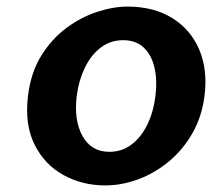

<svg xmlns="http://www.w3.org/2000/svg" viewBox="-20 -550 650 583"><path d="M300 13Q229.5 13 172.2 -18.8Q115 -50.5 84.8 -111.2Q54.5 -172 65 -259Q73.5 -329.5 105.2 -380.8Q137 -432 181.5 -465Q226 -498 275 -514Q324 -530 367 -530Q446.5 -530 502.5 -495.5Q558.5 -461 584.8 -399.8Q611 -338.5 601 -259Q593 -195.5 564 -145Q535 -94.5 492.2 -59.2Q449.5 -24 399.5 -5.5Q349.5 13 300 13ZM312 -89Q351 -89 380.5 -112Q410 -135 428.2 -173.5Q446.5 -212 452 -259Q458 -305.5 449.2 -344Q440.5 -382.5 416.8 -405.2Q393 -428 354 -428Q315 -428 285.5 -405.2Q256 -382.5 237.5 -344Q219 -305.5 213 -259Q204 -184 230.8 -136.5Q257.5 -89 312 -89Z"/></svg>

Font: Expletus Sans
Style: Bold Italic
Weight: 700
Italic angle: -7°
Version: Version 7.500